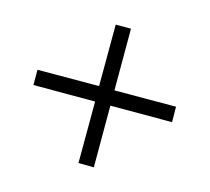

<svg xmlns="http://www.w3.org/2000/svg" viewBox="-94 -646 807 739"><g transform="rotate(-30 309.0 -276.0)"><path d="M92.8 -103.5 266.6 -276.4 92.8 -450.2 135.7 -493.2 309.6 -320.3 483.4 -493.2 526.4 -450.2 352.5 -276.4 526.4 -103.5 483.4 -59.6 309.6 -233.4 135.7 -59.6Z"/></g></svg>

Font: Pretendard Std Light
Style: Regular
Weight: 300
Designer: Base glyphs from Inter by Rasmus Andersson; Hangeul glyphs from Noto Sans CJK(Source Han Sans) by Jang Soo-young and Kan
Foundry: Kil Hyung-jin
Version: Version 1.309